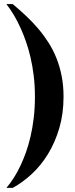

<svg xmlns="http://www.w3.org/2000/svg" viewBox="-20 -827 367 934"><path d="M11.2 86.9Q50.3 41.5 80.6 -23.4Q93.8 -51.3 106.2 -85.9Q118.7 -120.6 128.4 -162.4Q138.2 -204.1 144 -252.7Q149.9 -301.3 149.9 -356.9Q149.9 -410.6 144 -458.5Q138.2 -506.3 128.4 -548.1Q118.7 -589.8 106.2 -625.2Q93.8 -660.6 80.6 -689.5Q50.3 -756.8 11.2 -807.1H42Q75.7 -778.8 107.2 -749.3Q138.7 -719.7 166 -687.5Q193.4 -655.3 216.1 -619.6Q238.8 -584 254.9 -543.5Q271 -502.9 280 -456.5Q289.1 -410.2 289.1 -356.9Q289.1 -273.9 268.6 -204.1Q248 -134.3 213.9 -78.4Q179.7 -22.5 135 19Q90.3 60.5 42 86.9Z"/></svg>

Font: Uncial Antiqua
Style: Regular
Weight: 400
Version: Version 1.000